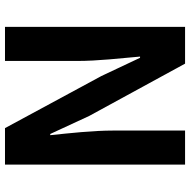

<svg xmlns="http://www.w3.org/2000/svg" viewBox="-16 -764 780 789"><g transform="rotate(90 374.5 -370.0)"><path d="M91 0H231V-297C231 -382 220 -475 213 -555H218L293 -396L507 0H657V-740H517V-445C517 -361 528 -263 536 -186H531L457 -346L242 -740H91Z"/></g></svg>

Font: Noto Sans CJK KR Bold
Style: Regular
Weight: 700
Designer: Ryoko NISHIZUKA (kana & ideographs); Paul D. Hunt (Latin, Greek & Cyrillic); Wenlong ZHANG (bopomofo); Sandoll Communica
Foundry: Adobe Systems Incorporated
Version: Version 1.004;PS 1.004;hotconv 1.0.82;makeotf.lib2.5.63406